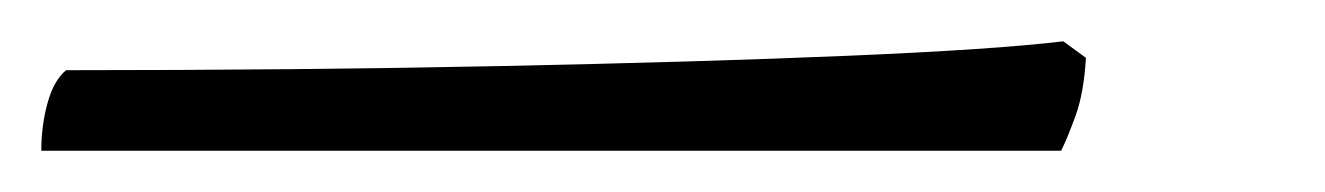

<svg xmlns="http://www.w3.org/2000/svg" viewBox="-31 -23 642 93"><path d="M-11 50Q-11 38 -8 27Q-5 16 1 11Q114 11 211.5 9Q309 7 380 4Q451 1 484 -3L495 5Q494 22 490 33Q486 44 483 50Z"/></svg>

Font: Texturina Thin
Style: Italic
Weight: 100
Italic angle: -11°
Designer: Guillermo Torres Carreño
Foundry: Omnibus-Type
Version: Version 1.002; ttfautohint (v1.8.3)